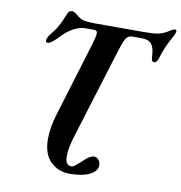

<svg xmlns="http://www.w3.org/2000/svg" viewBox="-95 -781 1006 1069"><g transform="rotate(10 408.5 -247.0)"><path d="M366 -523Q383 -579 383 -595Q383 -605 378.5 -609Q374 -613 364 -613H317Q284 -613 250.5 -595Q217 -577 191 -550Q188 -547 173.5 -532Q159 -517 145 -507Q131 -497 122 -497Q115 -497 113 -501.5Q111 -506 112 -515Q117 -531 126 -542Q153 -574 168.5 -602Q184 -630 199 -669Q208 -694 226 -694Q237 -694 250 -683.5Q263 -673 267 -670Q269 -669 279.5 -662Q290 -655 310.5 -652Q331 -649 362 -649H639Q693 -649 716 -653.5Q739 -658 752 -665Q763 -669 781 -681Q783 -682 792 -687.5Q801 -693 808 -693Q821 -693 816 -678Q814 -668 808 -657Q770 -593 750 -526Q745 -509 739 -501Q733 -493 725 -493Q716 -493 712 -501.5Q708 -510 708 -529Q706 -572 689.5 -592.5Q673 -613 633 -613H583Q567 -613 557 -606Q547 -599 538.5 -581Q530 -563 518 -525L358 -7Q337 62 337 106Q337 158 372 158Q380 158 387 153Q394 148 412 132Q423 121 441 106Q468 82 488 82Q503 82 513.5 94.5Q524 107 524 125Q524 158 482.5 179Q441 200 368 200Q305 200 261 157.5Q217 115 217 28Q217 -35 241 -113Z"/></g></svg>

Font: EB Garamond
Style: Bold Italic
Weight: 700
Italic angle: -17.2°
Designer: Georg Duffner and Octavio Pardo
Foundry: Georg Duffner
Version: Version 1.000